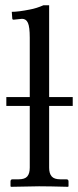

<svg xmlns="http://www.w3.org/2000/svg" viewBox="-20 -718 301 740"><path d="M260.3 -343.8V-309.6H169.4V-71.8Q169.4 -49.3 179.2 -38.1Q189 -26.9 212.4 -26.9H235.8Q244.1 -26.9 244.1 -18.6V0L242.2 2Q169.4 0 130.4 0L22.5 2L20.5 0V-18.6Q20.5 -26.9 28.3 -26.9H51.8Q75.7 -26.9 85.2 -38.1Q94.7 -49.3 94.7 -71.8V-309.6H4.4V-343.8H94.7V-572.8Q94.7 -614.3 87.6 -629.9Q80.6 -645.5 64.9 -645.5L32.7 -642.1Q27.3 -642.1 27.3 -647L25.4 -672.4Q50.8 -672.4 94.7 -681.2Q121.1 -686 147.5 -697.8H169.4V-343.8Z"/></svg>

Font: Libertinage
Style: l
Weight: 400
Designer: OSP
Foundry: OSP
Version: Version 1.0; 2008; OFL relea